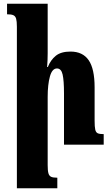

<svg xmlns="http://www.w3.org/2000/svg" viewBox="-20 -780 600 1035"><path d="M539 0H325V-276Q325 -346 317.5 -378.5Q310 -411 287 -411Q261 -411 249 -367.5Q237 -324 237 -257V110Q237 140 241 154Q245 168 255.5 173Q266 178 289 178V235H71V-636Q71 -665 67 -679Q63 -693 52 -698Q41 -703 18 -703V-760H237V-493Q237 -455 234 -419H238Q253 -457 281 -479.5Q309 -502 360 -502Q426 -502 458 -455.5Q490 -409 490 -309V-130Q490 -96 493.5 -81Q497 -66 507 -61.5Q517 -57 539 -57Z"/></svg>

Font: Noto Serif Armenian Black Cond
Style: Regular
Weight: 900
Width: 3
Designer: Monotype Design team
Foundry: Monotype Imaging Inc.
Version: Version 1.000